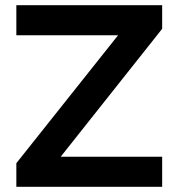

<svg xmlns="http://www.w3.org/2000/svg" viewBox="-20 -720 686 740"><path d="M43 0H605V-116H214L605 -609V-700H43V-584H435L43 -91Z"/></svg>

Font: Chess Sans SemiBold
Style: Regular
Weight: 600
Designer: Wolf Bōese
Foundry: Wolf Bōese
Version: Version 7.223;Glyphs 3.3 (3306)